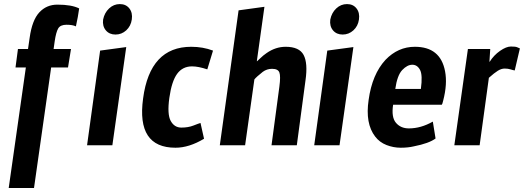

<svg xmlns="http://www.w3.org/2000/svg" viewBox="-20 -712 2581 941"><path d="M352 -582.7Q336 -590.7 306 -590.7Q276 -590.7 265.3 -572.7Q254.7 -554.7 248 -509.3L242.7 -472H328L313.3 -381.3H230.7L146.7 209.3H22.7L106.7 -381.3H56L68 -472H117.3L125.3 -526.7Q137.3 -613.3 172.7 -651.3Q208 -689.3 261.3 -689.3Q330.7 -689.3 368 -670.7Q362.7 -630.7 352 -582.7Z M485.3 -616Q492 -649.3 514.7 -670.7Q537.3 -692 567.3 -692Q597.3 -692 614 -670.7Q630.7 -649.3 626 -616.7Q621.3 -584 598.7 -563.3Q576 -542.7 546 -542.7Q516 -542.7 498.7 -563.3Q481.3 -584 485.3 -616ZM530.7 0H406.7L470.7 -464L598.7 -481.3Z M996 -372Q952 -386.7 921.3 -386.7Q874.7 -386.7 848 -350Q821.3 -313.3 810 -232.7Q798.7 -152 816.7 -119.3Q834.7 -86.7 868.7 -86.7Q902.7 -86.7 928 -96.7Q953.3 -106.7 962.7 -109.3L980 -32Q906.7 12 840 12Q648 12 681.3 -229.3Q714.7 -482.7 917.3 -482.7Q974.7 -482.7 1024 -464Z M1149.3 -661.3 1276 -678.7 1238.7 -412H1240Q1245.3 -416 1257.3 -428Q1269.3 -440 1286.7 -452Q1330.7 -482.7 1380 -482.7Q1446.7 -482.7 1468 -442.7Q1489.3 -402.7 1477.3 -318.7L1434.7 0H1310.7L1349.3 -288Q1356 -338.7 1349.3 -356.7Q1342.7 -374.7 1313.3 -374.7Q1288 -374.7 1268 -360Q1236 -334.7 1226.7 -322.7L1181.3 0H1057.3Z M1598.7 -616Q1605.3 -649.3 1628 -670.7Q1650.7 -692 1680.7 -692Q1710.7 -692 1727.3 -670.7Q1744 -649.3 1739.3 -616.7Q1734.7 -584 1712 -563.3Q1689.3 -542.7 1659.3 -542.7Q1629.3 -542.7 1612 -563.3Q1594.7 -584 1598.7 -616ZM1644 0H1520L1584 -464L1712 -481.3Z M1917.3 -276H2042.7Q2052 -344 2038.7 -369.3Q2025.3 -394.7 2000.7 -394.7Q1976 -394.7 1951.3 -368.7Q1926.7 -342.7 1917.3 -276ZM1984 -82.7Q2042.7 -82.7 2101.3 -116L2114.7 -33.3Q2082.7 -9.3 2008 5.3Q1980 12 1944 12Q1908 12 1874 -1.3Q1840 -14.7 1818.7 -42.7Q1769.3 -106.7 1786.7 -222.7Q1804 -348 1869.3 -418.7Q1930.7 -482.7 2013.3 -482.7Q2138.7 -482.7 2161.3 -362.7Q2173.3 -300 2152 -218.7Q2148 -201.3 2145.3 -198.7H1906.7Q1897.3 -137.3 1920.7 -110Q1944 -82.7 1984 -82.7Z M2330.7 0H2206.7L2273.3 -472H2382.7L2378.7 -409.3H2380Q2400 -441.3 2430.7 -462.7Q2461.3 -484 2484 -484Q2506.7 -484 2514 -480.7Q2521.3 -477.3 2528 -474.7L2502.7 -366.7Q2494.7 -368 2482 -372Q2469.3 -376 2453.3 -376Q2437.3 -376 2420 -365.3Q2402.7 -354.7 2376 -330.7Z"/></svg>

Font: Timmana
Style: Regular
Weight: 400
Designer: Appaji Ambarisha Darbha
Foundry: Andhrapradesh Society for Knowledge Networks
Version: Version 1.0.4; ttfautohint (v1.2.42-39fb)